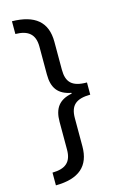

<svg xmlns="http://www.w3.org/2000/svg" viewBox="-132 -773 630 990"><g transform="rotate(-15 183.5 -278.0)"><path d="M38 92V160C162 159 222 106 222 1V-149C222 -218 254 -245 330 -246V-311C250 -311 222 -342 222 -408V-557C222 -664 159 -714 38 -716V-648C104 -647 141 -621 141 -553V-404C141 -332 170 -293 239 -280V-276C170 -263 141 -223 141 -152V-3C141 63 108 91 38 92Z"/></g></svg>

Font: Noto Sans Arabic UI Cn
Style: Regular
Weight: 400
Width: 3
Designer: Monotype Design Team, Nadine Chahine and Nizar Qandah
Foundry: Monotype Imaging Inc.
Version: Version 2.010